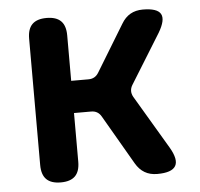

<svg xmlns="http://www.w3.org/2000/svg" viewBox="-45 -607 691 663"><g transform="rotate(-5 300.0 -275.0)"><path d="M139.8 10Q106.3 10 90 -6.3Q73.8 -22.5 73.8 -56V-494Q73.8 -527.5 90 -543.7Q106.3 -560 139.8 -560Q173.3 -560 189.6 -543.7Q205.8 -527.5 205.8 -494V-336.3H265.6Q277.7 -336.3 286.4 -341.4Q295.1 -346.4 301.1 -356.5L399 -517.3Q411.8 -539 430.2 -549.5Q448.6 -560 473.3 -560Q523.7 -560 535.3 -539.1Q546.8 -518.3 521.2 -475.3L414.8 -303.3Q408.8 -293.2 408.8 -282.9Q408.8 -272.7 414.5 -262.6L524.5 -77Q550.1 -33.3 537.4 -11.7Q524.7 10 474.3 10Q448.9 10 430.5 -0.9Q412.1 -11.7 399.3 -33.7L300.4 -204.2Q294.7 -214.3 286 -219.5Q277.3 -224.7 265.2 -224.7H205.8V-56Q205.8 -22.5 189.6 -6.3Q173.3 10 139.8 10Z"/></g></svg>

Font: Maple Mono
Style: Regular
Weight: 400
Monospace: yes
Designer: subframe7536
Version: Version 7.300